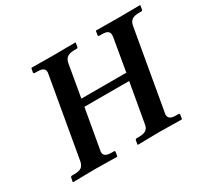

<svg xmlns="http://www.w3.org/2000/svg" viewBox="-133 -840 1107 1036"><g transform="rotate(-30 421.0 -322.5)"><path d="M628.9 -568.8Q629.9 -572.8 629.9 -582Q629.9 -598.6 618.7 -605.7Q607.4 -612.8 582 -612.8H567.9Q559.6 -612.8 561 -621.1L564.9 -645L566.9 -646Q665 -645 704.1 -645L839.8 -646L841.8 -645L837.9 -621.1Q836.4 -612.8 829.1 -612.8H814Q784.2 -612.8 770 -601.8Q755.9 -590.8 752 -568.8L666 -77.1Q664.1 -69.3 664.1 -64.9Q664.1 -48.8 675 -41Q686 -33.2 711.9 -33.2H727.1Q734.4 -33.2 732.9 -23.9L729 -1L727.1 1Q625 -1 589.8 -1L454.1 1L452.1 -1L456.1 -23.9Q457.5 -33.2 465.8 -33.2H480Q510.3 -33.2 524.4 -43.2Q538.6 -53.2 542 -77.1L585 -320.8H306.2L263.2 -77.1Q261.2 -69.3 261.2 -64.9Q261.2 -48.8 272.5 -41Q283.7 -33.2 310.1 -33.2H324.2Q331.5 -33.2 330.1 -23.9L326.2 -1L324.2 1Q223.1 -1 187 -1L50.8 1L48.8 -1L53.2 -23.9Q54.7 -33.2 63 -33.2H77.1Q107.4 -33.2 121.6 -43.2Q135.7 -53.2 140.1 -77.1L226.1 -568.8Q228 -576.7 228 -582Q228 -598.6 216.6 -605.7Q205.1 -612.8 179.2 -612.8H165Q158.2 -612.8 158.2 -621.1L163.1 -645L165 -646Q261.7 -645 300.8 -645L438 -646L439 -645L435.1 -621.1Q433.6 -612.8 425.8 -612.8H412.1Q382.3 -612.8 367.7 -601.8Q353 -590.8 349.1 -568.8L314 -367.2H594.2Z"/></g></svg>

Font: Linux Libertine G
Style: Semibold Italic
Weight: 600
Italic angle: -11.5°
Designer: Philipp H. Poll
Foundry: Philipp H. Poll
Version: Version 5.1.1